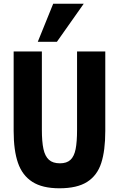

<svg xmlns="http://www.w3.org/2000/svg" viewBox="-20 -1002 640 1034"><path d="M53.5 -296.5V-725H205.5V-303.5Q205.5 -238.5 214 -199.5Q222.5 -160.5 243.5 -141.5Q264.5 -122.5 303 -122.5Q339.5 -122.5 359.5 -141.2Q379.5 -160 387.2 -198.8Q395 -237.5 395 -303.5V-725H547V-296.5Q547 -191 525.2 -124Q503.5 -57 449.5 -22.5Q395.5 12 300 12Q208 12 154 -22.8Q100 -57.5 76.8 -124.8Q53.5 -192 53.5 -296.5ZM183.5 -777 266.5 -982H431L286.5 -777Z"/></svg>

Font: JuliaMono ExtraBold
Style: Regular
Weight: 800
Monospace: yes
Designer: cormullion
Foundry: corm
Version: Version 0.055; ttfautohint (v1.8.4)